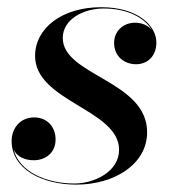

<svg xmlns="http://www.w3.org/2000/svg" viewBox="-20 -490 467 520"><path d="M378.5 -132C378.5 -271.5 150 -285.5 150 -387C150 -439 208 -467 260.5 -467C326.5 -467 372 -441 391 -409C381 -421 365 -428.5 346 -428.5C312 -428.5 289 -404 289 -374C289 -336.5 317.5 -316 348.5 -316C377 -316 403.5 -335.5 403.5 -375C403.5 -419.5 354.5 -470.5 254 -470.5C147.5 -470.5 75 -413.5 75 -338.5C75 -215 302.5 -193.5 302.5 -84.5C302.5 -25 235.5 7 181.5 7C105 7 32 -25 17 -85C26 -65.5 47 -56 71.5 -56C102.5 -56 130.5 -75.5 130.5 -112C130.5 -148 106.5 -172 72.5 -172C35 -172 11.5 -143 11.5 -108C11.5 -33.5 91.5 10 187 10C288.5 10 378.5 -44.5 378.5 -132Z"/></svg>

Font: Bodoni* 72pt Medium
Style: Italic
Weight: 500
Italic angle: -13°
Version: Version 2.3